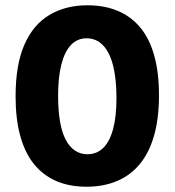

<svg xmlns="http://www.w3.org/2000/svg" viewBox="-20 -693 661 727"><path d="M308 14Q242 14 192 -8Q142 -30 108 -72.5Q74 -115 56.5 -179Q39 -243 39 -328Q39 -447 72 -523Q105 -599 166.5 -636Q228 -673 311 -673Q375 -673 425.5 -652Q476 -631 511 -589Q546 -547 564 -482.5Q582 -418 582 -332Q582 -245 563.5 -180Q545 -115 509.5 -72Q474 -29 423 -7.5Q372 14 308 14ZM311 -109Q347 -109 371.5 -133.5Q396 -158 408.5 -205.5Q421 -253 421 -322Q421 -395 408 -445.5Q395 -496 369.5 -522Q344 -548 308 -548Q273 -548 249 -523Q225 -498 212.5 -449.5Q200 -401 200 -330Q200 -276 207 -234.5Q214 -193 228 -165.5Q242 -138 263 -123.5Q284 -109 311 -109Z"/></svg>

Font: Bricolage Grotesque 24pt SemiCondensed ExtraBold
Style: Regular
Weight: 800
Width: 4
Designer: Mathieu Triay
Foundry: Atelier Triay
Version: Version 1.001;gftools[0.9.33.dev8+g029e19f]